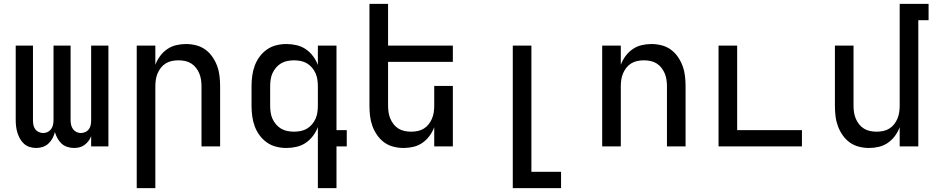

<svg xmlns="http://www.w3.org/2000/svg" viewBox="-20 -755 4840 990"><path d="M167 8Q150 8 133.5 3Q117 -2 104.5 -13Q92 -24 83.5 -39Q75 -54 70 -70Q65 -86 63 -103Q61 -120 61 -136V-520H150V-136Q150 -124 152 -112Q154 -100 161 -90Q168 -80 179.5 -74.5Q191 -69 203 -69Q215 -69 226 -74.5Q237 -80 244 -90Q251 -100 253.5 -112Q256 -124 256 -136V-520H344V-136Q344 -124 346.5 -112Q349 -100 356 -90Q363 -80 374 -74.5Q385 -69 397 -69Q409 -69 420.5 -74.5Q432 -80 439 -90Q446 -100 448 -112Q450 -124 450 -136V-520H539V0H450V-53Q445 -39 436 -27.5Q427 -16 415.5 -7.5Q404 1 390 4.5Q376 8 361 8Q344 8 327 2.5Q310 -3 297.5 -14.5Q285 -26 276.5 -41.5Q268 -57 263 -74Q259 -57 250.5 -41.5Q242 -26 229.5 -14.5Q217 -3 200.5 2.5Q184 8 167 8Z M685 215V-520H781V-421Q790 -445 805.5 -466Q821 -487 842 -501.5Q863 -516 888 -522Q913 -528 939 -528Q965 -528 991 -521.5Q1017 -515 1038.5 -499.5Q1060 -484 1075.5 -461.5Q1091 -439 1100 -414Q1109 -389 1112 -362.5Q1115 -336 1115 -310V0H1019V-310Q1019 -327 1016.5 -344Q1014 -361 1007.5 -376.5Q1001 -392 990.5 -405.5Q980 -419 965.5 -428Q951 -437 934 -440.5Q917 -444 900 -444Q883 -444 866 -440.5Q849 -437 834.5 -428Q820 -419 809.5 -405.5Q799 -392 792.5 -376.5Q786 -361 783.5 -344Q781 -327 781 -310V215Z M1496 -76Q1513 -76 1530.5 -79.5Q1548 -83 1562.5 -91.5Q1577 -100 1588.5 -113.5Q1600 -127 1607 -142.5Q1614 -158 1616.5 -175.5Q1619 -193 1619 -210V-310Q1619 -327 1616.5 -344.5Q1614 -362 1607 -377.5Q1600 -393 1588.5 -406.5Q1577 -420 1562.5 -428.5Q1548 -437 1530.5 -440.5Q1513 -444 1496 -444Q1479 -444 1461.5 -440.5Q1444 -437 1429.5 -428.5Q1415 -420 1403.5 -406.5Q1392 -393 1385 -377.5Q1378 -362 1375.5 -344.5Q1373 -327 1373 -310V-210Q1373 -193 1375.5 -175.5Q1378 -158 1385 -142.5Q1392 -127 1403.5 -113.5Q1415 -100 1429.5 -91.5Q1444 -83 1461.5 -79.5Q1479 -76 1496 -76ZM1619 215V-100Q1610 -76 1594 -54.5Q1578 -33 1556.5 -18.5Q1535 -4 1509 2Q1483 8 1457 8Q1430 8 1404 1.5Q1378 -5 1356 -20.5Q1334 -36 1318 -58Q1302 -80 1293 -105Q1284 -130 1280.5 -156.5Q1277 -183 1277 -210V-310Q1277 -337 1280.5 -363.5Q1284 -390 1293 -415Q1302 -440 1318 -462Q1334 -484 1356 -499.5Q1378 -515 1404 -521.5Q1430 -528 1457 -528Q1483 -528 1509 -522Q1535 -516 1556.5 -501.5Q1578 -487 1594 -465.5Q1610 -444 1619 -420V-520H1715V-84H1768V0H1715V215Z M2061 8Q2035 8 2009 1.5Q1983 -5 1961.5 -20.5Q1940 -36 1924.5 -58.5Q1909 -81 1900 -106Q1891 -131 1888 -157.5Q1885 -184 1885 -210V-735H1981V-520H2315V-436H1981V-210Q1981 -193 1983.5 -176Q1986 -159 1992.5 -143.5Q1999 -128 2009.5 -114.5Q2020 -101 2034.5 -92Q2049 -83 2066 -79.5Q2083 -76 2100 -76Q2117 -76 2134 -79.5Q2151 -83 2165.5 -92Q2180 -101 2190.5 -114.5Q2201 -128 2207.5 -143.5Q2214 -159 2216.5 -176Q2219 -193 2219 -210V-312H2315V0H2219V-99Q2210 -75 2194.5 -54Q2179 -33 2158 -18.5Q2137 -4 2112 2Q2087 8 2061 8Z M2624 215V-520H2720V131H2873V215Z M3085 0V-520H3181V-421Q3190 -445 3205.5 -466Q3221 -487 3242 -501.5Q3263 -516 3288 -522Q3313 -528 3339 -528Q3365 -528 3391 -521.5Q3417 -515 3438.5 -499.5Q3460 -484 3475.5 -461.5Q3491 -439 3500 -414Q3509 -389 3512 -362.5Q3515 -336 3515 -310V0H3419V-310Q3419 -327 3416.5 -344Q3414 -361 3407.5 -376.5Q3401 -392 3390.5 -405.5Q3380 -419 3365.5 -428Q3351 -437 3334 -440.5Q3317 -444 3300 -444Q3283 -444 3266 -440.5Q3249 -437 3234.5 -428Q3220 -419 3209.5 -405.5Q3199 -392 3192.5 -376.5Q3186 -361 3183.5 -344Q3181 -327 3181 -310V0Z M3685 0V-520H3781V-84H4115V0Z M4461 8Q4435 8 4409 1.5Q4383 -5 4361.5 -20.5Q4340 -36 4324.5 -58.5Q4309 -81 4300 -106Q4291 -131 4288 -157.5Q4285 -184 4285 -210V-520H4381V-210Q4381 -193 4383.5 -176Q4386 -159 4392.5 -143.5Q4399 -128 4409.5 -114.5Q4420 -101 4434.5 -92Q4449 -83 4466 -79.5Q4483 -76 4500 -76Q4517 -76 4534 -79.5Q4551 -83 4565.5 -92Q4580 -101 4590.5 -114.5Q4601 -128 4607.5 -143.5Q4614 -159 4616.5 -176Q4619 -193 4619 -210V-735H4768V-651H4715V0H4619V-99Q4610 -75 4594.5 -54Q4579 -33 4558 -18.5Q4537 -4 4512 2Q4487 8 4461 8Z"/></svg>

Font: Iosevka Medium Extended
Style: Regular
Weight: 500
Width: 7
Monospace: yes
Designer: Belleve Invis
Foundry: Belleve Invis
Version: Version 32.5.0; ttfautohint (v1.8.4)